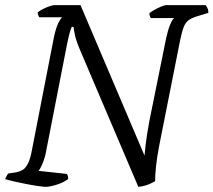

<svg xmlns="http://www.w3.org/2000/svg" viewBox="-28 -724 827 744"><path d="M149 0Q141 0 120 -3Q99 -6 73.5 -11Q48 -16 26 -21Q4 -26 -8 -30Q-6 -35 -2.5 -42Q1 -49 5 -52L33 -56Q48 -59 59.5 -65.5Q71 -72 80.5 -90.5Q90 -109 97 -149L181 -580Q188 -613 197 -632.5Q206 -652 213 -657H124Q123 -660 120.5 -665Q118 -670 118 -676Q125 -682 137.5 -688.5Q150 -695 163 -699.5Q176 -704 182 -704H284L532 -121Q534 -141 536 -160Q538 -179 541.5 -201Q545 -223 550 -251L616 -577Q623 -609 631.5 -629Q640 -649 647 -654H557Q555 -656 553 -661Q551 -666 551 -673Q557 -678 570 -685.5Q583 -693 596.5 -698.5Q610 -704 614 -704H769Q772 -700 776 -692Q780 -684 779 -674L733 -660Q714 -654 702.5 -645.5Q691 -637 684 -619.5Q677 -602 670 -568L590 -165Q580 -114 576.5 -79Q573 -44 573 -22Q563 -16 551.5 -11Q540 -6 529 -3.5Q518 -1 508 0L284 -526Q268 -563 263 -585.5Q258 -608 257 -620H250Q248 -615 245.5 -608.5Q243 -602 240.5 -591.5Q238 -581 233 -559L148 -124Q142 -101 134.5 -84.5Q127 -68 121 -62L231 -50Q233 -48 235 -41.5Q237 -35 236 -30Q217 -16 190.5 -8Q164 0 149 0Z"/></svg>

Font: Texturina Medium 12pt ExtraLight
Style: Italic
Weight: 250
Italic angle: -11°
Version: Version 1.002